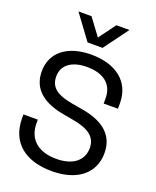

<svg xmlns="http://www.w3.org/2000/svg" viewBox="-169 -1025 922 1137"><g transform="rotate(20 291.5 -456.5)"><path d="M298.5 14.5C459 14.5 556 -65.5 556 -192V-193C556 -317.5 461 -372.5 339 -392L276 -403C188 -418.5 132 -447.5 132 -521.5V-522.5C132 -596.5 193 -637 285 -637C380 -637 451 -596.5 451 -499.5V-467H541V-501.5C541 -640.5 435 -714.5 284.5 -714.5C134.5 -714.5 41 -640.5 41 -522V-521C41 -402.5 130.5 -345.5 254 -325L317 -313.5C405.5 -297.5 464 -265 464 -191.5V-190.5C464 -115.5 406.5 -63 298.5 -63C191.5 -63 117 -114.5 117 -222.5V-244H26.5V-222C26.5 -62.5 136.5 14.5 298.5 14.5ZM332 -774.5 445.5 -928.5H363L285 -822.5L206.5 -928.5H124L237.5 -774.5Z"/></g></svg>

Font: MCL Standard
Style: Regular
Weight: 400
Designer: Květoslav Bartoš
Foundry: Florian Karsten
Version: Version 1.001;Glyphs 3.2.3 (3260)